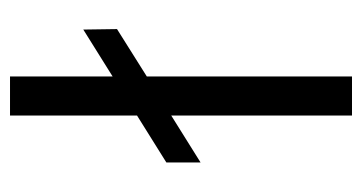

<svg xmlns="http://www.w3.org/2000/svg" viewBox="-194 -546 740 393"><g transform="rotate(-90 176.5 -350.0)"><path d="M40 -310V-380L136 -440V-700H216V-490L312 -550L313 -481L216 -420V0H136V-370Z"/></g></svg>

Font: Fivo Sans Modern
Style: Regular
Weight: 400
Designer: Alexander Slobzheninov
Foundry: Alexander Slobzheninov
Version: 1.0